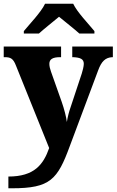

<svg xmlns="http://www.w3.org/2000/svg" viewBox="-22 -786 626 1031"><path d="M106 -619V-606H187C211 -628 265 -671 295 -696C325 -671 380 -628 404 -606H485V-619C454 -657 392 -721 371 -766H220C199 -721 137 -657 106 -619ZM23 162V225H43C248 225 287 178 353 -2L505 -408C523 -457 544 -477 581 -479H584V-536H366V-479H371C410 -477 428 -469 428 -443C428 -430 421 -403 417 -391L356 -207C349 -187 342 -162 337 -131C334 -157 323 -200 309 -240L252 -401C247 -415 243 -430 243 -443C243 -467 259 -479 301 -479H306V-536H-2V-479H3C35 -479 49 -472 64 -433L242 9C211 97 163 162 23 162Z"/></svg>

Font: Noto Serif Gurmukhi ExtraBold
Style: Regular
Weight: 800
Designer: Vaibhav Singh and the Monotype Design Team
Foundry: Monotype Imaging Inc.
Version: Version 2.004